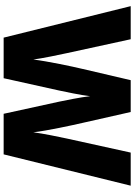

<svg xmlns="http://www.w3.org/2000/svg" viewBox="142 -896 754 1079"><g transform="rotate(90 519.5 -357.0)"><path d="M1024 -714H838L759 -355C751 -319 730 -216 724 -167C715 -245 684 -388 671 -444L610 -714H431L368 -444C354 -386 325 -248 315 -167C309 -214 287 -321 279 -356L201 -714H15L192 0H420L489 -311C494 -334 516 -437 521 -486C526 -437 547 -334 552 -311L620 0H848Z"/></g></svg>

Font: Noto Sans Bengali Black
Style: Regular
Weight: 900
Designer: Jelle Bosma - Monotype Design Team
Foundry: Monotype Imaging Inc.
Version: Version 2.003